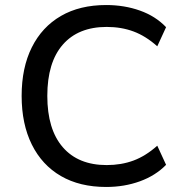

<svg xmlns="http://www.w3.org/2000/svg" viewBox="-20 -734 730 763"><path d="M402 9Q297 9 222 -34.5Q147 -78 106.5 -159.5Q66 -241 66 -353Q66 -465 106.5 -546Q147 -627 222 -670.5Q297 -714 402 -714Q474 -714 536 -692Q598 -670 640 -626L605 -550Q559 -591 510.5 -609Q462 -627 404 -627Q291 -627 229.5 -556.5Q168 -486 168 -353Q168 -220 229.5 -149Q291 -78 404 -78Q462 -78 510.5 -96Q559 -114 605 -155L640 -79Q598 -36 536 -13.5Q474 9 402 9Z"/></svg>

Font: Nunito Sans 10pt Medium
Style: Regular
Weight: 500
Designer: Vernon Adams
Foundry: Vernon Adams
Version: Version 3.101;gftools[0.9.27]